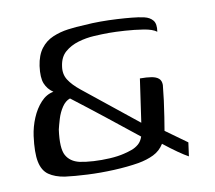

<svg xmlns="http://www.w3.org/2000/svg" viewBox="-60 -532 681 608"><g transform="rotate(-10 280.5 -228.5)"><path d="M501 5Q488 -2 468 -16Q448 -30 424 -49Q411 -28 389.5 -17.5Q368 -7 340 -2Q304 4 260.5 6Q217 8 175.5 6Q134 4 103 0Q72 -5 52.5 -18.5Q33 -32 27 -61.5Q21 -91 28 -144Q32 -173 43.5 -200.5Q55 -228 73 -247.5Q91 -267 114 -271Q96 -283 88 -302.5Q80 -322 85 -359Q90 -393 105.5 -413.5Q121 -434 144.5 -444Q168 -454 194.5 -457.5Q221 -461 248 -462Q273 -464 299.5 -464Q326 -464 352.5 -462.5Q379 -461 399 -459Q421 -457 438.5 -453Q456 -449 465.5 -437.5Q475 -426 471 -401Q458 -411 429.5 -415.5Q401 -420 370.5 -422Q340 -424 319 -424Q299 -424 272 -422.5Q245 -421 220 -413.5Q195 -406 177 -390.5Q159 -375 155 -346Q151 -321 163 -302Q175 -283 200 -263L371 -126L391 -265Q413 -265 428 -262.5Q443 -260 451 -253Q459 -246 459 -232Q457 -210 453.5 -183Q450 -156 446 -131Q442 -106 439 -88L507 -39ZM162 -241Q147 -236 136 -219.5Q125 -203 119 -183Q113 -163 110 -150Q102 -91 114.5 -68Q127 -45 157 -38Q176 -34 201.5 -32.5Q227 -31 253.5 -32.5Q280 -34 300 -39Q313 -42 325.5 -46.5Q338 -51 348 -59.5Q358 -68 363 -83Q313 -123 263 -162.5Q213 -202 162 -241Z"/></g></svg>

Font: Genos
Style: Italic
Weight: 400
Italic angle: -8°
Version: Version 1.010